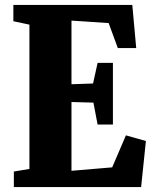

<svg xmlns="http://www.w3.org/2000/svg" viewBox="-20 -763 625 783"><path d="M100 -74V-662.5L34.5 -676.5V-743H519.5L535.5 -567H460.5L423 -669L271.5 -679V-419.5L359.5 -422.5L378 -506.5H440.5V-255H378L361 -344.5L271.5 -347V-66.5L437.5 -80.5L493.5 -211L575 -188L555.5 0H36.5V-63.5Z"/></svg>

Font: Merriweather 24pt SemiCondensed Black
Style: Regular
Weight: 900
Width: 4
Designer: Eben Sorkin
Foundry: Eben Sorkin
Version: Version 2.100